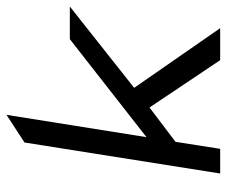

<svg xmlns="http://www.w3.org/2000/svg" viewBox="-72 -608 681 576"><g transform="rotate(-90 268.0 -320.5)"><path d="M35 0H109L130 -134L233 -212L375 0H471L292 -258L536 -451H438L144 -221L211 -641L128 -587Z"/></g></svg>

Font: Charger Sport
Style: Obl
Weight: 400
Designer: Jasper
Foundry: Cannot Into Space Fonts
Version: Version 1.1